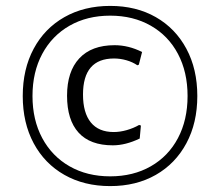

<svg xmlns="http://www.w3.org/2000/svg" viewBox="-20 -618 731 650"><path d="M648 -293Q648 -202 611 -133Q574 -64 507.5 -26Q441 12 353 12Q265 12 198 -26Q131 -64 94 -133Q57 -202 57 -293Q57 -384 94 -453Q131 -522 198 -560Q265 -598 353 -598Q441 -598 507.5 -560Q574 -522 611 -453Q648 -384 648 -293ZM90 -293Q90 -212 123 -150.5Q156 -89 215.5 -55Q275 -21 353 -21Q431 -21 490.5 -55Q550 -89 582.5 -150.5Q615 -212 615 -293Q615 -374 582.5 -435.5Q550 -497 490.5 -531Q431 -565 353 -565Q275 -565 215.5 -531Q156 -497 123 -435.5Q90 -374 90 -293ZM461 -442 450 -399 445 -397Q429 -408 408 -414Q387 -420 366 -420Q261 -420 261 -298Q261 -236 287.5 -203.5Q314 -171 365 -171Q386 -171 409 -177.5Q432 -184 451 -195L457 -193L453 -149Q405 -126 362 -126Q285 -126 246 -169Q207 -212 207 -294Q207 -376 248.5 -420.5Q290 -465 368 -465Q415 -465 461 -442Z"/></svg>

Font: Alegreya Sans SC
Style: Italic
Weight: 400
Italic angle: -7°
Designer: Juan Pablo del Peral
Foundry: Huerta Tipografica
Version: Version 2.008; ttfautohint (v1.6)